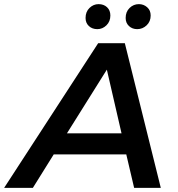

<svg xmlns="http://www.w3.org/2000/svg" viewBox="-64 -909 861 929"><path d="M-44 0 411 -700H540L714 0H585L547 -162H196L95 0ZM260 -264H524L453 -572ZM600 -768Q576 -768 560 -783Q544 -798 544 -822Q544 -852 563 -870.5Q582 -889 608 -889Q631 -889 648 -874Q665 -859 665 -834Q665 -805 645.5 -786.5Q626 -768 600 -768ZM407 -768Q382 -768 366 -783Q350 -798 350 -822Q350 -852 369 -870.5Q388 -889 413 -889Q438 -889 454 -874Q470 -859 470 -834Q470 -805 451 -786.5Q432 -768 407 -768Z"/></svg>

Font: Montserrat SemiBold
Style: Italic
Weight: 600
Italic angle: -11.3°
Designer: Julieta Ulanovsky
Foundry: Julieta Ulanovsky
Version: Version 9.000; ttfautohint (v1.8.4.7-5d5b)